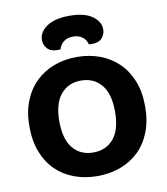

<svg xmlns="http://www.w3.org/2000/svg" viewBox="-93 -923 886 1018"><g transform="rotate(-10 350.0 -414.5)"><path d="M662 -304Q662 -226 638.5 -166Q615 -106 573 -65.5Q531 -25 474 -4Q417 17 350 17Q283 17 226 -4Q169 -25 127.5 -65.5Q86 -106 62.5 -166Q39 -226 39 -304Q39 -382 63 -441.5Q87 -501 129 -541.5Q171 -582 227.5 -603Q284 -624 350 -624Q416 -624 473 -603Q530 -582 572 -541.5Q614 -501 638 -441.5Q662 -382 662 -304ZM500 -304Q500 -400 459.5 -448.5Q419 -497 350 -497Q282 -497 241 -448.5Q200 -400 200 -304Q200 -207 240.5 -158.5Q281 -110 350 -110Q419 -110 459.5 -158.5Q500 -207 500 -304ZM349 -734Q318 -734 298.5 -718.5Q279 -703 273 -679Q268 -678 264 -678Q260 -678 255 -678Q220 -678 202 -698Q184 -718 184 -744Q184 -786 226.5 -816Q269 -846 349 -846Q430 -846 472 -816Q514 -786 514 -744Q514 -718 496.5 -698Q479 -678 443 -678Q438 -678 434 -678Q430 -678 425 -679Q420 -703 400 -718.5Q380 -734 349 -734Z"/></g></svg>

Font: Baloo Chettan 2
Style: Bold
Weight: 700
Designer: Maithili Shingre, Unnati Kotecha and Ek Type
Foundry: Ek Type
Version: Version 1.640;hotconv 1.0.111;makeotfexe 2.5.65597; ttfautoh